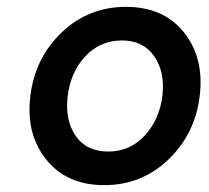

<svg xmlns="http://www.w3.org/2000/svg" viewBox="-20 -530 610 560"><path d="M471 -64.5Q393 10 284 10Q175 10 115 -64.5Q55 -139 68.5 -250Q82 -361 160 -435.5Q238 -510 347.5 -510Q457 -510 516.5 -435.5Q576 -361 562.5 -250Q549 -139 471 -64.5ZM296 -88Q359 -88 402 -134.5Q445 -181 453.5 -250Q462 -319 430 -365.5Q398 -412 336 -412Q272 -412 229 -366Q186 -320 177.5 -250Q169 -180 200.5 -134Q232 -88 296 -88Z"/></svg>

Font: Orkney Medium
Style: MediumItalic
Weight: 500
Designer: Samuel Oakes and Alfredo Marco Pradil
Foundry: Alfredo Marco Pradil
Version: 1.0; ttfautohint (v1.5)